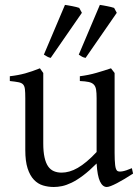

<svg xmlns="http://www.w3.org/2000/svg" viewBox="-20 -747 570 782"><path d="M522 -40Q503.9 -28.3 487.3 -18.3Q470.7 -8.3 456.5 -1Q442.4 6.3 431.6 10.5Q420.9 14.6 415 14.6Q397.9 14.6 387.2 -8.1Q376.5 -30.8 373.5 -81.1Q343.3 -50.8 318.1 -32Q293 -13.2 271.7 -2.9Q250.5 7.3 232.7 11Q214.8 14.6 199.2 14.6Q176.3 14.6 155.3 8.3Q134.3 2 118.2 -14.9Q102.1 -31.7 92.5 -61Q83 -90.3 83 -136.2V-347.2Q83 -370.6 81.5 -383.5Q80.1 -396.5 74 -403.1Q67.9 -409.7 55.2 -412.1Q42.5 -414.6 20 -417V-436.5Q37.6 -438.5 53 -441.4Q68.4 -444.3 82.8 -448.2Q97.2 -452.1 111.8 -457.3Q126.5 -462.4 142.6 -468.8L156.2 -449.7V-163.1Q156.2 -128.9 161.4 -106Q166.5 -83 176 -69.3Q185.5 -55.7 199.5 -49.8Q213.4 -43.9 231 -43.9Q246.6 -43.9 262.9 -48.6Q279.3 -53.2 296.6 -63.2Q314 -73.2 333 -89.1Q352.1 -105 373.5 -127.9V-347.2Q373.5 -369.1 371.3 -382.3Q369.1 -395.5 361.8 -402.8Q354.5 -410.2 341.1 -413.1Q327.6 -416 305.2 -417V-436.5Q340.3 -440.9 372.6 -450.2Q404.8 -459.5 432.1 -468.8L446.8 -449.7V-124Q446.8 -93.8 449 -74.7Q451.2 -55.7 458 -50.8Q463.9 -46.9 478 -49.1Q492.2 -51.3 517.1 -62ZM186.5 -511.2Q178.2 -513.2 173.3 -515.9Q168.5 -518.6 158.7 -524.4L244.6 -727.1Q250.5 -726.1 258.5 -724.9Q266.6 -723.6 274.7 -721.9Q282.7 -720.2 290.3 -718.5Q297.9 -716.8 302.7 -714.8L313.5 -694.8ZM328.6 -511.2Q319.3 -513.2 314.5 -515.9Q309.6 -518.6 300.8 -524.4L386.7 -727.1Q392.6 -726.1 400.4 -724.9Q408.2 -723.6 416.3 -721.9Q424.3 -720.2 431.9 -718.5Q439.5 -716.8 444.8 -714.8L455.6 -694.8Z"/></svg>

Font: Gentium Basic
Style: Regular
Weight: 400
Designer: J. Victor Gaultney and Annie Olsen
Foundry: SIL International
Version: Version 1.100